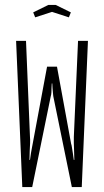

<svg xmlns="http://www.w3.org/2000/svg" viewBox="-20 -755 420 775"><path d="M85 -590 101 -202Q102 -193 101.5 -177.5Q101 -162 100 -147Q100 -129 99 -110L101 -109Q103 -124 105 -137Q107 -148 109 -159Q111 -170 112 -175L170 -486H210L267 -175Q269 -170 270.5 -159Q272 -148 274 -137Q276 -124 278 -109L280 -110Q279 -129 279 -147Q278 -162 278 -177.5Q278 -193 278 -202L295 -590H335L310 0H270L195 -367Q194 -373 193.5 -382Q193 -391 192 -399Q191 -408 191 -418H189Q189 -408 188 -399Q188 -391 187.5 -382Q187 -373 185 -367L110 0H70L45 -590ZM175 -735H205L266 -705L258 -685L190 -707L122 -685L114 -705Z"/></svg>

Font: Exetegue Light
Style: Regular
Weight: 300
Designer: Fábio Duarte Martins
Foundry: Fábio Duarte Martins
Version: Version 0.001